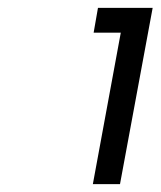

<svg xmlns="http://www.w3.org/2000/svg" viewBox="-20 -759 408 488"><path d="M287 -676H218L229 -739H368L285 -291H216Z"/></svg>

Font: Involve Medium Oblique
Style: Italic
Weight: 500
Italic angle: -10.5°
Designer: Stefan Peev
Foundry: Context Ltd.
Version: Version 1.001